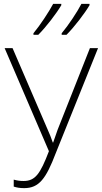

<svg xmlns="http://www.w3.org/2000/svg" viewBox="-20 -963 529 993"><path d="M443 -936V-943H401C380 -902 333 -831 299 -791V-783H324C365 -824 419 -895 443 -936ZM297 -936V-943H255C233 -902 188 -833 153 -791V-783H178C220 -825 273 -895 297 -936ZM105 10C182 10 218 -39 268 -170L487 -714H445L278 -292C271 -271 263 -249 255 -226H253C244 -252 237 -270 226 -294L45 -714H4L233 -181C188 -63 162 -27 102 -27C83 -27 69 -29 51 -34V2C66 7 83 10 105 10Z"/></svg>

Font: Noto Sans SemiCondensed ExtraLight
Style: Regular
Weight: 200
Width: 4
Designer: Monotype Design Team
Foundry: Monotype Imaging Inc.
Version: Version 2.013